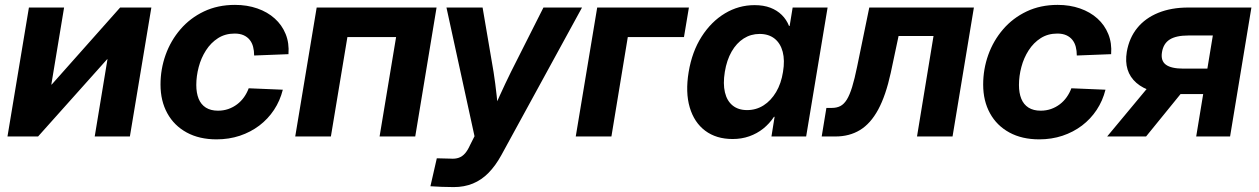

<svg xmlns="http://www.w3.org/2000/svg" viewBox="-20 -553 5102 778"><path d="M506.3 0H363.8L415.5 -313H414.1L134.3 0H10.3L97.2 -522.5H239.7L188 -210.4H189.5L466.8 -522.5H593.3Z M857.4 11.7Q787.6 11.7 736.6 -16.1Q685.5 -43.9 658 -94Q630.4 -144 630.4 -210.4Q630.4 -272.9 651.1 -330.8Q671.9 -388.7 711.2 -434.3Q750.5 -480 806.4 -506.6Q862.3 -533.2 932.1 -533.2Q981.4 -533.2 1022.7 -518.8Q1064 -504.4 1093.3 -478Q1122.6 -451.7 1137.5 -415Q1152.3 -378.4 1148.9 -333.5L1009.8 -328.1Q1009.8 -347.2 1005.6 -363.3Q1001.5 -379.4 991.9 -391.4Q982.4 -403.3 967.3 -410.2Q952.1 -417 930.7 -417Q892.6 -417 863.5 -398.4Q834.5 -379.9 814.7 -349.1Q794.9 -318.4 785.2 -281.5Q775.4 -244.6 775.4 -208.5Q775.4 -176.3 784.9 -152.8Q794.4 -129.4 814.2 -116.9Q834 -104.5 863.3 -104.5Q885.7 -104.5 905.3 -111.3Q924.8 -118.2 940.9 -130.4Q957 -142.6 968.8 -159.2Q980.5 -175.8 987.8 -195.3L1126 -189.5Q1114.7 -144.5 1090.3 -107.7Q1065.9 -70.8 1030.8 -44.2Q995.6 -17.6 951.7 -2.9Q907.7 11.7 857.4 11.7Z M1749 -522.5 1662.6 0H1518.1L1585 -402.8H1387.7L1320.8 0H1176.3L1263.2 -522.5Z M1724.1 201.7 1750 88.4 1805.2 89.8Q1824.7 91.3 1839.1 86.2Q1853.5 81.1 1864.5 68.4Q1875.5 55.7 1884.8 34.7L1902.8 -1L1789.1 -522.5H1935.5L1980 -261.2Q1987.3 -214.4 1992.4 -166.7Q1997.6 -119.1 2002.4 -70.8H1963.4Q1983.9 -119.1 2005.6 -166.7Q2027.3 -214.4 2050.3 -261.2L2182.1 -522.5H2338.4L2011.2 76.2Q1987.8 118.7 1959.5 147.5Q1931.2 176.3 1896.2 190.7Q1861.3 205.1 1818.4 205.1Q1794.4 205.1 1770 204.1Q1745.6 203.1 1724.1 201.7Z M2771.5 -522.5 2751.5 -402.8H2523.9L2457.5 0H2313L2399.9 -522.5Z M2948.7 10.3Q2882.3 10.3 2837.6 -23.2Q2793 -56.6 2774.9 -117.7Q2756.8 -178.7 2770.5 -261.2Q2784.2 -343.8 2823 -404.5Q2861.8 -465.3 2917.5 -498.8Q2973.1 -532.2 3037.6 -532.2Q3074.2 -532.2 3101.6 -521.7Q3128.9 -511.2 3147.9 -492.4Q3167 -473.6 3177.2 -447.8H3179.7L3191.9 -522.5H3333.5L3246.6 0H3106L3118.7 -79.6H3116.2Q3097.7 -51.8 3072.5 -31.7Q3047.4 -11.7 3016.1 -0.7Q2984.9 10.3 2948.7 10.3ZM3007.3 -106.9Q3043.9 -106.9 3074 -126Q3104 -145 3124.8 -179.9Q3145.5 -214.8 3152.8 -261.7Q3160.6 -308.6 3151.6 -343Q3142.6 -377.4 3118.7 -396.5Q3094.7 -415.5 3058.1 -415.5Q3022.5 -415.5 2993.4 -397Q2964.4 -378.4 2944.6 -344Q2924.8 -309.6 2917 -261.7Q2909.2 -213.4 2917.5 -178.7Q2925.8 -144 2948.7 -125.5Q2971.7 -106.9 3007.3 -106.9Z M3309.6 0 3328.6 -115.7H3350.6Q3370.6 -115.7 3385.3 -123.3Q3399.9 -130.9 3411.4 -149.4Q3422.9 -168 3432.9 -200.4Q3442.9 -232.9 3453.1 -282.7L3502.4 -522.5H3926.3L3839.8 0H3695.8L3762.7 -407.2H3621.1L3589.4 -257.8Q3569.3 -166 3538.6 -109.1Q3507.8 -52.2 3464.8 -26.1Q3421.9 0 3365.7 0Z M4190.9 11.7Q4121.1 11.7 4070.1 -16.1Q4019 -43.9 3991.5 -94Q3963.9 -144 3963.9 -210.4Q3963.9 -272.9 3984.6 -330.8Q4005.4 -388.7 4044.7 -434.3Q4084 -480 4139.9 -506.6Q4195.8 -533.2 4265.6 -533.2Q4314.9 -533.2 4356.2 -518.8Q4397.5 -504.4 4426.8 -478Q4456.1 -451.7 4470.9 -415Q4485.8 -378.4 4482.4 -333.5L4343.3 -328.1Q4343.3 -347.2 4339.1 -363.3Q4335 -379.4 4325.4 -391.4Q4315.9 -403.3 4300.8 -410.2Q4285.6 -417 4264.2 -417Q4226.1 -417 4197 -398.4Q4168 -379.9 4148.2 -349.1Q4128.4 -318.4 4118.7 -281.5Q4108.9 -244.6 4108.9 -208.5Q4108.9 -176.3 4118.4 -152.8Q4127.9 -129.4 4147.7 -116.9Q4167.5 -104.5 4196.8 -104.5Q4219.2 -104.5 4238.8 -111.3Q4258.3 -118.2 4274.4 -130.4Q4290.5 -142.6 4302.2 -159.2Q4314 -175.8 4321.3 -195.3L4459.5 -189.5Q4448.2 -144.5 4423.8 -107.7Q4399.4 -70.8 4364.3 -44.2Q4329.1 -17.6 4285.2 -2.9Q4241.2 11.7 4190.9 11.7Z M4964.4 0H4827.1L4894.5 -409.2H4795.4Q4746.1 -409.2 4720.2 -393.1Q4694.3 -377 4688.5 -341.8Q4682.6 -307.1 4704.1 -291Q4725.6 -274.9 4775.9 -274.9H4930.2L4913.1 -171.9H4742.2Q4636.7 -171.9 4584.7 -217.3Q4532.7 -262.7 4545.9 -343.3Q4555.7 -399.4 4588.1 -439.5Q4620.6 -479.5 4673.3 -501Q4726.1 -522.5 4794.9 -522.5H5050.8ZM4624 0H4466.3L4659.2 -231.9H4812.5Z"/></svg>

Font: Inter 28pt
Style: Bold Italic
Weight: 700
Italic angle: -9.3988°
Designer: Rasmus Andersson
Foundry: rsms
Version: Version 4.001;git-66647c0bb